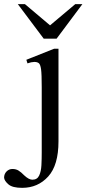

<svg xmlns="http://www.w3.org/2000/svg" viewBox="-97 -697 421 934"><path d="M187.5 -9.3Q187.5 106.4 137.5 161.6Q87.4 216.8 10.7 216.8Q-36.6 216.8 -56.2 199.7Q-75.7 182.6 -77.1 167.5Q-77.1 149.4 -65.2 137.2Q-53.2 125 -36.6 125Q-19.5 125 -7.1 132.6Q5.4 140.1 21 156.2Q43.5 177.2 60.5 177.2Q84 177.2 93.5 157Q103 136.7 104.5 106.4Q106 76.2 106 45.9V-272.5Q106 -335.9 102.8 -359.6Q99.6 -383.3 91.8 -389.6Q75.2 -402.3 36.6 -388.7L31.2 -406.2L166.5 -460H187.5ZM303.7 -676.8 178.2 -508.8H115.7L-10.3 -676.8H24.4L146.5 -573.7L269 -676.8Z"/></svg>

Font: BabelStone Roman
Style: Regular
Weight: 400
Designer: Walt Agee, Victor Gaultney, Peter Martin, Debbi Hosken, Becca Hirsbrunner (SIL); Andrew West (BabelStone)
Foundry: BabelStone
Version: Version 16.000